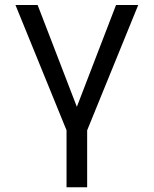

<svg xmlns="http://www.w3.org/2000/svg" viewBox="-20 -538 626 782"><path d="M251 224.6V-7.3L43 -517.6H133.3L293 -103L452.6 -517.6H543L335 -7.3V224.6Z"/></svg>

Font: Cascadia Mono SemiLight
Style: Regular
Weight: 350
Monospace: yes
Designer: Aaron Bell
Foundry: Saja Typeworks
Version: Version 2404.023; ttfautohint (v1.8.4)